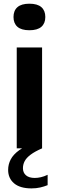

<svg xmlns="http://www.w3.org/2000/svg" viewBox="-20 -802 318 1038"><path d="M70.5 0V-545.5H207.5V0ZM139 -638.5Q95.5 -638.5 74.2 -657.2Q53 -676 53 -710Q53 -744.5 74.2 -763.2Q95.5 -782 139 -782Q182.5 -782 203.8 -763.2Q225 -744.5 225 -710Q225 -676 203.8 -657.2Q182.5 -638.5 139 -638.5ZM150.5 216.5Q88.5 216.5 56.2 189.2Q24 162 24 116.5Q24 86.5 38 59.8Q52 33 84.2 9.8Q116.5 -13.5 171.5 -32.5L207.5 0Q168.5 17 145.8 34Q123 51 113.5 69Q104 87 104 107.5Q104 131.5 120.5 145.8Q137 160 168 160Q184 160 201.2 156Q218.5 152 237.5 143V199Q219 206.5 197.5 211.5Q176 216.5 150.5 216.5Z"/></svg>

Font: Encode Sans SemiExpanded SemiBold
Style: Regular
Weight: 600
Width: 6
Designer: Multiple Designers
Foundry: Impallari Type
Version: Version 3.002